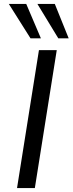

<svg xmlns="http://www.w3.org/2000/svg" viewBox="-20 -961 371 981"><path d="M67 0 179 -705H270L158 0ZM278 -765 171 -941H260L331 -765ZM136 -765 25 -941H114L189 -765Z"/></svg>

Font: Nunito Sans 10pt SemiExpanded
Style: Italic
Weight: 400
Width: 6
Italic angle: -9°
Designer: Vernon Adams
Foundry: Vernon Adams
Version: Version 3.101;gftools[0.9.27]